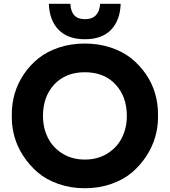

<svg xmlns="http://www.w3.org/2000/svg" viewBox="-20 -984 904 1023"><path d="M432.1 -774.9Q341.3 -774.9 292.2 -825.4Q243.2 -876 240.2 -963.9H355Q358.4 -881.8 432.1 -881.8Q471.7 -881.8 491.7 -903.6Q511.7 -925.3 513.2 -963.9H623Q620.1 -876 571.8 -825.4Q523.4 -774.9 432.1 -774.9ZM43 -356V-377.9Q43 -433.1 58.6 -486.3Q74.2 -539.6 106.4 -587.6Q138.7 -635.7 183.8 -672.4Q229 -709 293.2 -730.5Q357.4 -752 432.1 -752Q506.3 -752 570.6 -730.5Q634.8 -709 680.2 -672.4Q725.6 -635.7 758.1 -587.9Q790.5 -540 806.2 -486.6Q821.8 -433.1 821.8 -377.9V-356Q821.8 -305.7 806.9 -253.9Q792 -202.1 760.3 -153.1Q728.5 -104 683.8 -65.7Q639.2 -27.3 573.7 -4.2Q508.3 19 432.1 19Q356 19 290.5 -4.2Q225.1 -27.3 180.7 -65.7Q136.2 -104 104.2 -153.1Q72.3 -202.1 57.6 -253.9Q43 -305.7 43 -356ZM655.8 -366.2Q655.8 -469.7 595.2 -534.4Q534.7 -599.1 432.1 -599.1Q330.1 -599.1 269.5 -534.4Q209 -469.7 209 -366.2Q209 -301.8 235.6 -249.3Q262.2 -196.8 313.5 -165.3Q364.7 -133.8 432.1 -133.8Q499.5 -133.8 551 -165.3Q602.5 -196.8 629.2 -249.3Q655.8 -301.8 655.8 -366.2Z"/></svg>

Font: Sora
Style: Bold
Weight: 700
Designer: Jonathan Barnbrook, Julián Moncada
Foundry: Barnbrook Fonts
Version: Version 2.000